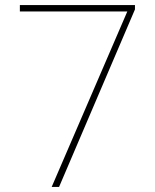

<svg xmlns="http://www.w3.org/2000/svg" viewBox="-20 -734 610 754"><path d="M183 0 480 -689H58V-714H510V-697L212 0Z"/></svg>

Font: Noto Sans Myanmar Thin
Style: Regular
Weight: 100
Designer: Monotype Design Team
Foundry: Monotype Imaging Inc.
Version: Version 2.107; ttfautohint (v1.8.4.7-5d5b)